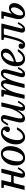

<svg xmlns="http://www.w3.org/2000/svg" viewBox="1834 -2404 580 4288"><g transform="rotate(-90 2124.0 -260.0)"><path d="M498 -495 396 -92.5Q394.5 -87 392.5 -75.2Q390.5 -63.5 390.5 -60Q390.5 -42 404 -42Q421 -42 445.8 -72.5Q470.5 -103 491.5 -145.5Q495 -152 499 -154.8Q503 -157.5 510.5 -153.5L522.5 -147.5Q529 -144 530.5 -141.2Q532 -138.5 528.5 -131Q497 -68 460.5 -29Q424 10 373 10Q343.5 10 321.2 -5.2Q299 -20.5 299 -56.5Q299 -62 300 -71.5Q301 -81 303 -88.5L336.5 -224Q340 -239 336 -242Q332 -245 313 -245H210Q192 -245 185.2 -242.8Q178.5 -240.5 174.5 -226L121.5 -15.5Q119 -5.5 116.2 -3Q113.5 -0.5 100.5 -0.5H40.5Q26 -0.5 27.2 -5.2Q28.5 -10 31 -20.5L137.5 -448Q140 -459 137 -462Q134 -465 121.5 -465H90.5Q78 -465 74.2 -468.2Q70.5 -471.5 70.5 -484V-504Q70.5 -514.5 74.8 -517.2Q79 -520 88.5 -520H221.5Q241 -520 244 -516Q247 -512 243 -495L200.5 -327Q196 -309.5 199 -304.8Q202 -300 225 -300H330Q346 -300 351.2 -302.8Q356.5 -305.5 359.5 -318L405.5 -504Q407 -511 410.5 -515.5Q414 -520 423.5 -520H476.5Q496 -520 499 -516Q502 -512 498 -495Z M571.5 -197.5Q571.5 -270 592.8 -331Q614 -392 651 -436.5Q688 -481 735.8 -505.5Q783.5 -530 836.5 -530Q891.5 -530 929 -501.2Q966.5 -472.5 985.8 -426.8Q1005 -381 1005 -329.5Q1005 -232.5 971.2 -155.5Q937.5 -78.5 878.2 -34.2Q819 10 742 10Q684 10 646.2 -20Q608.5 -50 590 -97.5Q571.5 -145 571.5 -197.5ZM664 -142.5Q664 -94.5 685 -64.8Q706 -35 745 -35Q781.5 -35 811.8 -66.5Q842 -98 863.8 -148.5Q885.5 -199 897.2 -257Q909 -315 909 -367.5Q909 -415.5 890.5 -450.2Q872 -485 833.5 -485Q794 -485 762.5 -452Q731 -419 709 -366.5Q687 -314 675.5 -254.5Q664 -195 664 -142.5Z M1444 -404.5Q1444 -361 1422.8 -344.2Q1401.5 -327.5 1376 -327.5Q1355 -327.5 1337.2 -340.2Q1319.5 -353 1319.5 -380.5Q1319.5 -406 1331.2 -418.8Q1343 -431.5 1354.8 -439.2Q1366.5 -447 1367 -457Q1367 -466 1351.2 -477Q1335.5 -488 1310.5 -488Q1276.5 -488 1245.8 -457.8Q1215 -427.5 1190.8 -378Q1166.5 -328.5 1152.5 -269.5Q1138.5 -210.5 1138.5 -152.5Q1138.5 -101 1158.2 -70Q1178 -39 1216.5 -39Q1247.5 -39 1276.8 -59.2Q1306 -79.5 1329.5 -108Q1353 -136.5 1366.5 -161.5Q1370 -168.5 1373.8 -170.8Q1377.5 -173 1389 -173H1399.5Q1414.5 -173 1419 -170Q1423.5 -167 1419 -157Q1402 -119.5 1370.8 -80.8Q1339.5 -42 1296.2 -16Q1253 10 1200.5 10Q1152 10 1116.5 -16.8Q1081 -43.5 1061.8 -89.2Q1042.5 -135 1042.5 -192.5Q1042.5 -263.5 1064 -324.8Q1085.5 -386 1122.5 -432Q1159.5 -478 1206 -504Q1252.5 -530 1302.5 -530Q1354.5 -530 1385.5 -510.5Q1416.5 -491 1430.2 -462Q1444 -433 1444 -404.5Z M1470.5 -390Q1507 -456 1539 -493Q1571 -530 1623.5 -530Q1668.5 -530 1687.5 -500.8Q1706.5 -471.5 1692.5 -418L1636 -190Q1620.5 -127.5 1622.8 -88.2Q1625 -49 1657 -49Q1677.5 -49 1705.8 -75.8Q1734 -102.5 1762.8 -146.2Q1791.5 -190 1815.2 -241.8Q1839 -293.5 1850.5 -343.5L1889 -512.5Q1891 -520 1901 -520H1971.5Q1979 -520 1980.2 -518.8Q1981.5 -517.5 1980 -511.5L1878 -90Q1874.5 -74.5 1874.8 -58.2Q1875 -42 1889 -42Q1908.5 -42 1930 -71.5Q1951.5 -101 1975.5 -142.5Q1980.5 -150.5 1983.5 -152.5Q1986.5 -154.5 1993 -151L2006 -144.5Q2012.5 -141 2014 -138.5Q2015.5 -136 2011 -127.5Q1977.5 -66 1944.8 -28Q1912 10 1858.5 10Q1816.5 10 1800.5 -20Q1784.5 -50 1795.5 -93.5L1807 -137.5Q1810 -148.5 1807.5 -149.5Q1805 -150.5 1801.5 -144Q1763 -80.5 1717.2 -35.8Q1671.5 9 1621.5 9Q1587 9 1563.8 -8.8Q1540.5 -26.5 1534.5 -67.5Q1528.5 -108.5 1546 -179L1607 -424Q1609 -432 1612 -445.8Q1615 -459.5 1613.8 -470.5Q1612.5 -481.5 1600.5 -481.5Q1578 -481.5 1555.2 -451.5Q1532.5 -421.5 1507 -376.5Q1502.5 -369.5 1499 -366Q1495.5 -362.5 1488.5 -366L1476 -373Q1468.5 -377 1467.5 -379.8Q1466.5 -382.5 1470.5 -390Z M2129 -520H2247Q2263 -520 2266 -518.5Q2269 -517 2266 -503.5L2247.5 -430.5Q2242 -406.5 2244.5 -402.5Q2247 -398.5 2263 -425.5Q2287 -467 2318 -498Q2349 -529 2389 -529Q2438 -529 2458.5 -503.5Q2479 -478 2480 -428.5Q2480.5 -410 2484.2 -409.5Q2488 -409 2499 -428Q2525 -474.5 2555.8 -501.8Q2586.5 -529 2625.5 -529Q2694 -529 2712.5 -487.2Q2731 -445.5 2703 -341L2637 -96Q2635 -89 2632.5 -76.2Q2630 -63.5 2630 -60Q2630 -44 2643.5 -44Q2660.5 -44 2683.5 -71.8Q2706.5 -99.5 2727.5 -141.5Q2731 -149 2734.8 -151.8Q2738.5 -154.5 2747 -150.5L2759 -144.5Q2766.5 -140.5 2767.8 -137.2Q2769 -134 2764.5 -125Q2731.5 -63 2696.8 -26.5Q2662 10 2615 10Q2583.5 10 2563.5 -5.2Q2543.5 -20.5 2543.5 -56.5Q2543.5 -62 2545 -73Q2546.5 -84 2549 -92L2613 -330Q2624 -372 2633.5 -405.5Q2643 -439 2640.2 -458.5Q2637.5 -478 2612 -478Q2585 -478 2558 -447.5Q2531 -417 2506.2 -368Q2481.5 -319 2461.2 -262.2Q2441 -205.5 2428 -153L2394.5 -20.5Q2391 -7.5 2386.8 -3.8Q2382.5 0 2366 0H2328Q2305.5 0 2304.2 -4.2Q2303 -8.5 2307.5 -26L2383 -330Q2393.5 -371.5 2400 -405Q2406.5 -438.5 2402 -458.2Q2397.5 -478 2374 -478Q2350 -478 2322.8 -449.8Q2295.5 -421.5 2269.2 -375.2Q2243 -329 2221.8 -274Q2200.5 -219 2188.5 -166L2155 -21Q2151.5 -7 2148.5 -3.5Q2145.5 0 2128 0H2086Q2063.5 0 2062.5 -4.8Q2061.5 -9.5 2066 -27L2162.5 -442.5Q2165.5 -457.5 2164 -461.2Q2162.5 -465 2149 -465H2132Q2118.5 -465 2114.2 -467.8Q2110 -470.5 2110 -483.5V-497.5Q2110 -511 2112.8 -515.5Q2115.5 -520 2129 -520Z M2788 -190Q2788 -262 2810.8 -324Q2833.5 -386 2872.5 -432.2Q2911.5 -478.5 2960.8 -504.2Q3010 -530 3063.5 -530Q3116 -530 3148.5 -501.8Q3181 -473.5 3181 -419.5Q3181 -375.5 3155.2 -339.5Q3129.5 -303.5 3088.5 -275.5Q3047.5 -247.5 3000 -228.2Q2952.5 -209 2908.5 -198.5Q2892 -195 2886 -187Q2880 -179 2880 -155Q2880 -99.5 2902 -69.2Q2924 -39 2962 -39Q3011 -39 3048.2 -71.8Q3085.5 -104.5 3112.5 -144Q3116.5 -150 3120.8 -151.5Q3125 -153 3136 -153H3150.5Q3164.5 -153 3167.2 -150.2Q3170 -147.5 3163.5 -136Q3141.5 -99 3110.8 -65.5Q3080 -32 3040.2 -11Q3000.5 10 2952.5 10Q2879.5 10 2833.8 -41.2Q2788 -92.5 2788 -190ZM2912.5 -244Q2958 -259.5 2999.2 -285.5Q3040.5 -311.5 3066.2 -347Q3092 -382.5 3092.5 -427Q3092.5 -453 3081 -468Q3069.5 -483 3046.5 -483Q3017 -483 2986.2 -454.2Q2955.5 -425.5 2931 -379Q2906.5 -332.5 2895 -278Q2890.5 -258 2892 -248Q2893.5 -238 2912.5 -244Z M3178 -70Q3178 -101.5 3198 -118.2Q3218 -135 3240.5 -135Q3263 -135 3279.8 -122.2Q3296.5 -109.5 3296.5 -86Q3296.5 -67.5 3286.5 -61.2Q3276.5 -55 3276.5 -49.5Q3276.5 -42.5 3285 -42.5Q3300.5 -42.5 3316.8 -67.2Q3333 -92 3349 -133.5Q3365 -175 3380 -226.5Q3395 -278 3408.2 -332.2Q3421.5 -386.5 3432 -435.5Q3435.5 -452 3431 -458.5Q3426.5 -465 3411.5 -465H3397Q3381.5 -465 3378 -469.5Q3374.5 -474 3374.5 -490V-500Q3374.5 -514.5 3380.2 -517.2Q3386 -520 3399.5 -520H3717Q3736.5 -520 3739.8 -516Q3743 -512 3738.5 -495L3636.5 -92.5Q3635 -87 3632.8 -75.2Q3630.5 -63.5 3630.5 -60Q3630.5 -42 3644 -42Q3661 -42 3685.8 -72.5Q3710.5 -103 3732 -145.5Q3735.5 -152 3739.2 -154.8Q3743 -157.5 3750.5 -153.5L3763 -147.5Q3769 -144 3770.8 -141.2Q3772.5 -138.5 3768.5 -131Q3737 -68 3700.5 -29Q3664 10 3613 10Q3583.5 10 3561.2 -5.2Q3539 -20.5 3539 -56.5Q3539 -62 3540.2 -71.5Q3541.5 -81 3543.5 -88.5L3633 -448Q3636 -459 3632.8 -462Q3629.5 -465 3617 -465H3514.5Q3498.5 -465 3497.5 -459.8Q3496.5 -454.5 3492 -439Q3464 -339.5 3442.8 -257.2Q3421.5 -175 3399.2 -115Q3377 -55 3346.5 -22.5Q3316 10 3269.5 10Q3227 10 3202.5 -11.2Q3178 -32.5 3178 -70Z M3850.5 -205.5 3911 -448Q3913.5 -459 3910.8 -462Q3908 -465 3897.5 -465H3866.5Q3855.5 -465 3852.2 -468.2Q3849 -471.5 3849 -484V-504Q3849 -514.5 3853 -517.2Q3857 -520 3867 -520H3992Q4011.5 -520 4014.5 -516Q4017.5 -512 4013.5 -495L3970 -324Q3963.5 -299.5 3963.8 -293.8Q3964 -288 3970.8 -294.2Q3977.5 -300.5 3990.5 -312.5Q4013.5 -331.5 4039 -340.8Q4064.5 -350 4087.5 -350Q4143 -350 4171 -316.5Q4199 -283 4199 -232.5Q4199 -185.5 4179.2 -142Q4159.5 -98.5 4125.8 -64.2Q4092 -30 4049 -10Q4006 10 3960 10Q3901 10 3871.2 -30Q3841.5 -70 3841.5 -130Q3841.5 -145.5 3843.8 -167Q3846 -188.5 3850.5 -205.5ZM3923.5 -90Q3923.5 -62.5 3934.8 -48.8Q3946 -35 3965.5 -35Q3986.5 -35 4010.2 -54.8Q4034 -74.5 4055.5 -106Q4077 -137.5 4090.5 -173Q4104 -208.5 4104 -240Q4104 -273 4091 -289Q4078 -305 4057 -305Q4042.5 -305 4020.2 -289.8Q3998 -274.5 3975.8 -246Q3953.5 -217.5 3938.5 -178Q3923.5 -138.5 3923.5 -90Z"/></g></svg>

Font: Besley* Narrow
Style: Italic
Weight: 400
Width: 4
Italic angle: -13°
Designer: Owen Earl
Foundry: indestructible type*
Version: Version 3.000; ttfautohint (v1.8.3)